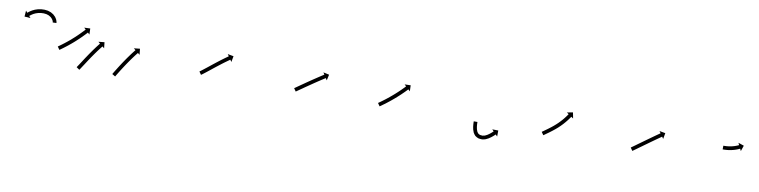

<svg xmlns="http://www.w3.org/2000/svg" viewBox="-17 -637 4066 1028"><g transform="rotate(10 2015.5 -123.0)"><path d="M223.4 -208.4C223.5 -207.8 223.5 -207.3 223.5 -206.7L243.5 -207.3C243.5 -208.1 243.4 -208.9 243.4 -209.7C243.4 -209.7 243.4 -209.8 243.4 -210C243.3 -210.1 243.3 -210.2 243.3 -210.2C243 -212.5 242.6 -214.8 242 -217.1C242 -217.1 241.9 -217.2 241.9 -217.4C241.9 -217.5 241.8 -217.7 241.8 -217.7C240.8 -220.9 239.5 -224 238 -227.1C238 -227.1 238 -227.2 237.9 -227.4C237.8 -227.5 237.7 -227.7 237.7 -227.7C235.6 -231.4 233.3 -235 230.7 -238.4C230.7 -238.4 230.6 -238.5 230.5 -238.6C230.4 -238.8 230.2 -238.9 230.2 -238.9C226.9 -242.7 223.3 -246.2 219.5 -249.4C219.5 -249.4 219.4 -249.5 219.2 -249.6C219.1 -249.7 218.9 -249.9 218.9 -249.9C214.4 -253.1 209.7 -255.9 204.7 -258.5C204.7 -258.5 204.6 -258.5 204.4 -258.6C204.2 -258.7 204 -258.8 204 -258.8C198.6 -261 193.1 -262.8 187.4 -264.3C187.4 -264.3 187.2 -264.3 187.1 -264.3C186.9 -264.4 186.7 -264.4 186.7 -264.4C180.9 -265.5 175 -266.1 169.1 -266.5C169.1 -266.5 168.9 -266.5 168.8 -266.5C168.7 -266.5 168.6 -266.5 168.6 -266.5C162.7 -266.5 156.9 -266.3 151.1 -265.8C151.1 -265.8 151 -265.8 150.9 -265.8C150.8 -265.8 150.7 -265.8 150.7 -265.8C145.1 -265.1 139.5 -264.1 133.9 -262.8C133.9 -262.8 133.8 -262.8 133.7 -262.8C133.6 -262.7 133.5 -262.7 133.5 -262.7C128.4 -261.3 123.3 -259.7 118.4 -257.8C118.4 -257.8 118.3 -257.8 118.2 -257.8C118.1 -257.7 118 -257.7 118 -257.7C113.6 -255.8 109.3 -253.8 105.1 -251.6C105.1 -251.6 105 -251.6 104.9 -251.5C104.8 -251.5 104.8 -251.5 104.8 -251.5C101.3 -249.5 97.9 -247.4 94.5 -245.2C94.5 -245.2 94.4 -245.2 94.4 -245.2C94.3 -245.1 94.3 -245.1 94.3 -245.1C91.8 -243.3 89.3 -241.5 86.8 -239.7C86.8 -239.7 86.8 -239.7 86.7 -239.6C86.7 -239.6 86.7 -239.6 86.7 -239.6C85.1 -238.3 83.6 -237.1 82.1 -235.8C82.1 -235.8 82.1 -235.8 82 -235.8C82 -235.8 82 -235.8 82 -235.8C81.5 -235.3 81 -234.9 80.4 -234.5L71.8 -244.4L69.4 -211.7L102.1 -209.3L93.5 -219.3C94 -219.7 94.5 -220.2 95 -220.6C95 -220.6 95 -220.6 94.9 -220.5C94.9 -220.5 94.9 -220.5 94.9 -220.5C96.3 -221.7 97.7 -222.8 99.1 -223.9C99.1 -223.9 99 -223.9 99 -223.8C99 -223.8 98.9 -223.8 98.9 -223.8C101.1 -225.5 103.4 -227.1 105.7 -228.6C105.7 -228.6 105.6 -228.6 105.6 -228.6C105.5 -228.5 105.4 -228.5 105.4 -228.5C108.4 -230.4 111.5 -232.3 114.6 -234.1C114.6 -234.1 114.5 -234 114.5 -234C114.4 -233.9 114.3 -233.9 114.3 -233.9C118 -235.8 121.9 -237.6 125.8 -239.3C125.8 -239.3 125.7 -239.2 125.6 -239.2C125.5 -239.1 125.4 -239.1 125.4 -239.1C129.8 -240.8 134.3 -242.2 138.8 -243.4C138.8 -243.4 138.7 -243.4 138.6 -243.4C138.5 -243.4 138.3 -243.3 138.3 -243.3C143.3 -244.4 148.2 -245.3 153.2 -245.9C153.2 -245.9 153.1 -245.9 153 -245.9C152.9 -245.9 152.8 -245.9 152.8 -245.9C158 -246.3 163.2 -246.5 168.4 -246.5C168.4 -246.5 168.3 -246.5 168.2 -246.5C168.1 -246.5 167.9 -246.5 167.9 -246.5C173 -246.2 178.1 -245.6 183.2 -244.7C183.2 -244.7 183 -244.8 182.8 -244.8C182.7 -244.8 182.5 -244.9 182.5 -244.9C187.2 -243.7 191.9 -242.2 196.4 -240.3C196.4 -240.3 196.2 -240.4 196 -240.5C195.9 -240.5 195.7 -240.6 195.7 -240.6C199.7 -238.6 203.6 -236.3 207.2 -233.6C207.2 -233.6 207.1 -233.7 206.9 -233.9C206.8 -234 206.6 -234.1 206.6 -234.1C209.7 -231.5 212.6 -228.7 215.2 -225.7C215.2 -225.7 215.1 -225.9 215 -226C214.9 -226.2 214.7 -226.3 214.7 -226.3C216.8 -223.6 218.6 -220.8 220.3 -217.9C220.3 -217.9 220.2 -218.1 220.1 -218.2C220 -218.4 220 -218.5 220 -218.5C221 -216.3 222 -213.9 222.8 -211.6C222.8 -211.6 222.7 -211.7 222.7 -211.9C222.6 -212 222.6 -212.2 222.6 -212.2C223 -210.8 223.3 -209.3 223.5 -207.8C223.5 -207.8 223.5 -208 223.4 -208.1C223.4 -208.2 223.4 -208.4 223.4 -208.4Z M274.2 -85.9C273.6 -85.5 273.1 -85.2 272.6 -84.8L284 -68.4C284.6 -68.8 285.1 -69.2 285.6 -69.5L285.7 -69.5L285.7 -69.5C287.2 -70.6 288.7 -71.7 290.3 -72.8L290.3 -72.8L290.3 -72.8C292.7 -74.5 295.1 -76.2 297.5 -78L297.5 -78L297.5 -78C300.6 -80.2 303.6 -82.5 306.7 -84.7C306.7 -84.7 306.7 -84.8 306.7 -84.8C306.7 -84.8 306.7 -84.8 306.7 -84.8C310.3 -87.5 313.9 -90.2 317.5 -93C317.5 -93 317.5 -93 317.5 -93C317.5 -93 317.5 -93 317.5 -93C321.5 -96.1 325.5 -99.2 329.4 -102.3C329.4 -102.3 329.4 -102.4 329.4 -102.4C329.4 -102.4 329.4 -102.4 329.4 -102.4C333.6 -105.8 337.8 -109.2 341.9 -112.6C341.9 -112.6 341.9 -112.6 341.9 -112.7C342 -112.7 342 -112.7 342 -112.7C346.2 -116.3 350.4 -119.9 354.6 -123.5C354.6 -123.5 354.6 -123.5 354.6 -123.6C354.7 -123.6 354.7 -123.6 354.7 -123.6C358.8 -127.3 363 -131 367.1 -134.7C367.1 -134.7 367.1 -134.7 367.1 -134.7C367.1 -134.7 367.1 -134.8 367.1 -134.8C371.1 -138.4 375 -142.1 378.9 -145.8C378.9 -145.8 378.9 -145.8 378.9 -145.8C378.9 -145.8 379 -145.8 379 -145.8C382.6 -149.3 386.2 -152.8 389.8 -156.4C389.8 -156.4 389.8 -156.4 389.8 -156.4C389.8 -156.4 389.8 -156.4 389.8 -156.4C393 -159.6 396.2 -162.8 399.3 -166L399.3 -166L399.3 -166C402 -168.7 404.6 -171.5 407.3 -174.2L407.3 -174.2L407.3 -174.2C409.3 -176.4 411.3 -178.5 413.3 -180.6L413.3 -180.6L413.3 -180.6C414.6 -182 415.9 -183.4 417.2 -184.8C417.7 -185.3 418.1 -185.7 418.6 -186.2L428.2 -177.2L427 -210L394.3 -208.8L403.9 -199.9C403.5 -199.4 403 -198.9 402.6 -198.4C401.3 -197 400 -195.7 398.8 -194.3L398.8 -194.3L398.8 -194.3C396.8 -192.2 394.8 -190.1 392.8 -188L392.8 -188L392.8 -188.1C390.2 -185.3 387.6 -182.7 385 -180L385 -180L385 -180C381.9 -176.8 378.8 -173.7 375.7 -170.6C375.7 -170.6 375.7 -170.6 375.7 -170.6C375.7 -170.6 375.7 -170.6 375.7 -170.6C372.2 -167.1 368.6 -163.7 365.1 -160.2C365.1 -160.2 365.1 -160.3 365.1 -160.3C365.1 -160.3 365.1 -160.3 365.1 -160.3C361.3 -156.6 357.4 -153 353.6 -149.4C353.6 -149.4 353.6 -149.5 353.6 -149.5C353.6 -149.5 353.6 -149.5 353.6 -149.5C349.6 -145.8 345.5 -142.2 341.4 -138.6C341.4 -138.6 341.4 -138.6 341.4 -138.6C341.5 -138.6 341.5 -138.6 341.5 -138.6C337.4 -135 333.2 -131.5 329.1 -127.9C329.1 -127.9 329.1 -128 329.1 -128C329.1 -128 329.1 -128 329.1 -128C325 -124.6 321 -121.3 316.9 -117.9C316.9 -117.9 316.9 -117.9 316.9 -117.9C316.9 -118 316.9 -118 316.9 -118C313 -114.9 309.2 -111.8 305.3 -108.8C305.3 -108.8 305.3 -108.8 305.3 -108.8C305.3 -108.8 305.3 -108.8 305.3 -108.8C301.8 -106.1 298.3 -103.4 294.7 -100.8C294.7 -100.8 294.7 -100.8 294.7 -100.8C294.8 -100.8 294.8 -100.8 294.8 -100.8C291.8 -98.6 288.7 -96.3 285.7 -94.1L285.7 -94.2L285.8 -94.2C283.4 -92.5 281.1 -90.8 278.7 -89.1L278.7 -89.1L278.7 -89.1C277.2 -88.1 275.7 -87 274.2 -85.9L274.2 -85.9ZM392.3 5C391.9 5.5 391.6 6 391.2 6.6L407.6 18C408 17.4 408.4 16.9 408.8 16.3L408.8 16.3L408.8 16.3C409.9 14.8 410.9 13.2 412 11.6L412 11.6L412 11.6C413.6 9.2 415.3 6.7 416.9 4.3L416.9 4.3L416.9 4.2C419 1.1 421.1 -2.1 423.1 -5.3L423.1 -5.3L423.1 -5.3C425.6 -9 428 -12.8 430.5 -16.5C433.2 -20.7 435.9 -24.9 438.6 -29L438.6 -29L438.6 -29C441.5 -33.5 444.4 -37.9 447.3 -42.4L447.3 -42.3L447.3 -42.3C450.4 -46.9 453.4 -51.5 456.5 -56L456.4 -56L456.4 -56C459.5 -60.5 462.6 -65 465.7 -69.5L465.7 -69.5L465.7 -69.5C468.7 -73.8 471.7 -78.2 474.8 -82.5L474.8 -82.5L474.8 -82.5C477.7 -86.5 480.6 -90.5 483.5 -94.5L483.5 -94.5L483.4 -94.5C486.1 -98 488.7 -101.6 491.4 -105.1L491.4 -105.1L491.4 -105.1C493.6 -108.1 495.9 -111 498.2 -114L498.2 -114L498.2 -114C499.9 -116.3 501.7 -118.5 503.5 -120.8L503.5 -120.8L503.5 -120.8C504.6 -122.2 505.8 -123.7 507 -125.1L507 -125.1L506.9 -125.1C507.4 -125.6 507.8 -126.1 508.2 -126.6L518.4 -118.3L515 -150.9L482.4 -147.5L492.6 -139.2C492.2 -138.7 491.8 -138.2 491.4 -137.7L491.4 -137.6L491.4 -137.6C490.2 -136.2 489 -134.7 487.8 -133.2L487.8 -133.2L487.8 -133.2C486 -130.9 484.2 -128.6 482.4 -126.3L482.4 -126.3L482.4 -126.2C480 -123.2 477.7 -120.2 475.4 -117.2L475.4 -117.2L475.4 -117.2C472.7 -113.6 470 -110 467.4 -106.3L467.3 -106.3L467.3 -106.3C464.4 -102.3 461.4 -98.2 458.5 -94.1L458.5 -94.1L458.5 -94.1C455.4 -89.7 452.3 -85.3 449.3 -80.9L449.2 -80.9L449.2 -80.9C446.1 -76.3 443 -71.8 439.9 -67.2L439.9 -67.2L439.9 -67.2C436.8 -62.6 433.7 -58 430.7 -53.4L430.7 -53.4L430.6 -53.4C427.7 -48.9 424.8 -44.4 421.8 -40L421.8 -40L421.8 -40C419.1 -35.8 416.4 -31.6 413.7 -27.4C411.2 -23.7 408.8 -19.9 406.4 -16.2L406.4 -16.2L406.4 -16.2C404.3 -13 402.3 -9.9 400.2 -6.8L400.2 -6.8L400.2 -6.8C398.6 -4.4 397 -2 395.4 0.4L395.4 0.4L395.4 0.4C394.4 1.9 393.4 3.5 392.3 5L392.3 5ZM586.5 8C586.2 8.5 585.8 9.1 585.5 9.7L602.7 19.9C603 19.4 603.3 18.8 603.7 18.2C604.6 16.6 605.6 15 606.5 13.4L606.5 13.4L606.5 13.4C608 10.9 609.5 8.5 611 6L611 6L611 6C613 2.8 614.9 -0.4 616.9 -3.6L616.9 -3.6L616.9 -3.6C619.2 -7.4 621.6 -11.2 623.9 -14.9L623.9 -14.9L623.9 -14.9C626.6 -19.1 629.2 -23.3 631.9 -27.5L631.9 -27.5L631.9 -27.5C634.7 -31.9 637.6 -36.4 640.5 -40.8L640.5 -40.8L640.5 -40.8C643.5 -45.4 646.5 -49.9 649.6 -54.5L649.6 -54.5L649.5 -54.4C652.6 -59 655.7 -63.5 658.8 -68L658.8 -68L658.8 -68C661.8 -72.3 664.8 -76.7 667.9 -81L667.9 -81L667.8 -80.9C670.7 -85 673.6 -89 676.5 -93L676.5 -93L676.5 -92.9C679.1 -96.5 681.8 -100.1 684.4 -103.6L684.4 -103.6L684.4 -103.6C686.7 -106.6 688.9 -109.5 691.2 -112.5L691.2 -112.5L691.2 -112.5C693 -114.8 694.8 -117 696.5 -119.3L696.5 -119.3L696.5 -119.3C697.7 -120.7 698.8 -122.2 700 -123.6L700 -123.6L700 -123.6C700.4 -124.1 700.8 -124.6 701.2 -125.2L711.5 -116.9L708 -149.5L675.4 -146L685.6 -137.7C685.2 -137.2 684.8 -136.7 684.4 -136.1L684.4 -136.1L684.4 -136.1C683.2 -134.7 682 -133.2 680.9 -131.7L680.8 -131.7L680.8 -131.7C679 -129.4 677.2 -127.1 675.4 -124.7L675.4 -124.7L675.4 -124.7C673.1 -121.7 670.8 -118.7 668.5 -115.7L668.5 -115.6L668.4 -115.6C665.8 -112 663.1 -108.4 660.4 -104.8L660.4 -104.8L660.4 -104.8C657.4 -100.7 654.5 -96.7 651.6 -92.6L651.6 -92.6L651.5 -92.5C648.5 -88.2 645.4 -83.8 642.3 -79.4L642.3 -79.4L642.3 -79.3C639.2 -74.8 636.1 -70.2 633 -65.6L633 -65.6L632.9 -65.6C629.9 -61 626.8 -56.4 623.8 -51.8L623.8 -51.8L623.8 -51.7C620.8 -47.3 617.9 -42.8 615 -38.3L615 -38.2L615 -38.2C612.3 -34 609.7 -29.8 607 -25.6L607 -25.5L607 -25.5C604.6 -21.7 602.2 -17.9 599.9 -14.1L599.9 -14.1L599.9 -14.1C597.9 -10.9 595.9 -7.6 593.9 -4.4L593.9 -4.4L593.9 -4.4C592.4 -1.9 590.9 0.6 589.4 3.1L589.4 3.1L589.4 3.1C588.4 4.7 587.5 6.3 586.5 8Z M1044.2 -85.9C1043.6 -85.5 1043.1 -85.2 1042.6 -84.8L1054 -68.4C1054.6 -68.8 1055.1 -69.2 1055.7 -69.5L1055.7 -69.6L1055.7 -69.6C1057.3 -70.7 1058.8 -71.8 1060.4 -72.9C1060.4 -72.9 1060.4 -72.9 1060.4 -72.9C1060.4 -72.9 1060.4 -72.9 1060.4 -72.9C1062.8 -74.7 1065.1 -76.5 1067.5 -78.2C1067.5 -78.2 1067.5 -78.2 1067.5 -78.2C1067.5 -78.3 1067.5 -78.3 1067.5 -78.3C1070.6 -80.6 1073.6 -82.9 1076.6 -85.2L1076.6 -85.2L1076.6 -85.2C1080.2 -88 1083.7 -90.8 1087.2 -93.6L1087.2 -93.6L1087.2 -93.6C1091.1 -96.7 1095 -99.8 1099 -102.9C1103.1 -106.2 1107.3 -109.6 1111.4 -112.9C1115.7 -116.3 1120 -119.7 1124.3 -123.1L1124.3 -123.1L1124.3 -123.1C1128.6 -126.5 1133 -129.9 1137.3 -133.2L1137.3 -133.2L1137.3 -133.2C1141.5 -136.5 1145.7 -139.7 1149.9 -142.9L1149.9 -142.9L1149.8 -142.9C1153.8 -145.9 1157.8 -148.9 1161.7 -151.9L1161.7 -151.9L1161.7 -151.9C1165.3 -154.5 1168.8 -157.1 1172.4 -159.8L1172.4 -159.8L1172.4 -159.7C1175.4 -161.9 1178.5 -164.1 1181.5 -166.3L1181.5 -166.3L1181.5 -166.3C1183.8 -168 1186.2 -169.6 1188.6 -171.3L1188.5 -171.3L1188.5 -171.3C1190.1 -172.3 1191.6 -173.4 1193.1 -174.5L1193.1 -174.4L1193.1 -174.4C1193.6 -174.8 1194.2 -175.2 1194.7 -175.6L1202.2 -164.7L1208.2 -196.9L1175.9 -202.9L1183.4 -192C1182.9 -191.7 1182.3 -191.3 1181.8 -190.9L1181.8 -190.9L1181.7 -190.9C1180.2 -189.8 1178.6 -188.8 1177.1 -187.7L1177.1 -187.7L1177.1 -187.7C1174.7 -186 1172.3 -184.3 1169.9 -182.6L1169.9 -182.6L1169.9 -182.6C1166.8 -180.4 1163.7 -178.2 1160.6 -175.9L1160.6 -175.9L1160.6 -175.9C1157 -173.3 1153.4 -170.6 1149.8 -167.9L1149.7 -167.9L1149.7 -167.9C1145.7 -164.9 1141.7 -161.9 1137.7 -158.8L1137.7 -158.8L1137.7 -158.8C1133.5 -155.6 1129.2 -152.3 1125 -149L1125 -149L1125 -149C1120.6 -145.6 1116.3 -142.2 1112 -138.8L1111.9 -138.8L1111.9 -138.8C1107.6 -135.4 1103.3 -131.9 1099 -128.5C1094.8 -125.2 1090.6 -121.9 1086.5 -118.5C1082.6 -115.4 1078.7 -112.3 1074.8 -109.2L1074.8 -109.2L1074.8 -109.3C1071.3 -106.5 1067.8 -103.7 1064.3 -101L1064.3 -101L1064.3 -101C1061.4 -98.7 1058.4 -96.5 1055.4 -94.2C1055.4 -94.2 1055.4 -94.2 1055.5 -94.2C1055.5 -94.2 1055.5 -94.2 1055.5 -94.2C1053.2 -92.5 1050.9 -90.8 1048.6 -89.1C1048.6 -89.1 1048.6 -89.1 1048.6 -89.1C1048.6 -89.1 1048.6 -89.1 1048.6 -89.1C1047.1 -88 1045.6 -87 1044.1 -85.9L1044.2 -85.9Z M1559.2 -85.9C1558.7 -85.6 1558.1 -85.2 1557.6 -84.8L1569 -68.4C1569.5 -68.8 1570.1 -69.1 1570.6 -69.5C1572.2 -70.6 1573.7 -71.7 1575.2 -72.7C1577.6 -74.4 1580 -76.1 1582.4 -77.7C1585.5 -79.9 1588.6 -82 1591.7 -84.2C1595.3 -86.8 1599 -89.3 1602.7 -91.8C1606.8 -94.7 1610.9 -97.5 1614.9 -100.4C1619.3 -103.4 1623.7 -106.4 1628.1 -109.4L1628.1 -109.4L1628.1 -109.4C1632.6 -112.5 1637.1 -115.6 1641.7 -118.7L1641.7 -118.7L1641.7 -118.7C1646.2 -121.8 1650.7 -124.9 1655.3 -128L1655.3 -128L1655.3 -128C1659.7 -131 1664.1 -133.9 1668.5 -136.9L1668.5 -136.9L1668.5 -136.9C1672.6 -139.6 1676.8 -142.4 1680.9 -145.2L1680.9 -145.1L1680.9 -145.1C1684.6 -147.6 1688.3 -150 1692 -152.5L1692 -152.5L1692 -152.5C1695.2 -154.5 1698.3 -156.6 1701.5 -158.6L1701.5 -158.6L1701.5 -158.6C1703.9 -160.2 1706.4 -161.8 1708.8 -163.3L1708.8 -163.3L1708.8 -163.3C1710.4 -164.3 1711.9 -165.3 1713.5 -166.3C1714 -166.7 1714.6 -167.1 1715.2 -167.4L1722.2 -156.3L1729.3 -188.3L1697.3 -195.4L1704.4 -184.3C1703.9 -183.9 1703.3 -183.6 1702.7 -183.2C1701.2 -182.2 1699.6 -181.2 1698 -180.2L1698 -180.2L1698 -180.2C1695.5 -178.6 1693.1 -177 1690.6 -175.4L1690.6 -175.4L1690.6 -175.4C1687.4 -173.4 1684.3 -171.3 1681.1 -169.2L1681.1 -169.2L1681.1 -169.2C1677.3 -166.8 1673.6 -164.3 1669.9 -161.8L1669.9 -161.8L1669.9 -161.8C1665.7 -159.1 1661.5 -156.3 1657.4 -153.5L1657.4 -153.5L1657.4 -153.5C1652.9 -150.5 1648.5 -147.6 1644.1 -144.6L1644.1 -144.6L1644.1 -144.6C1639.5 -141.5 1634.9 -138.4 1630.4 -135.3L1630.4 -135.3L1630.4 -135.3C1625.8 -132.1 1621.3 -129 1616.7 -125.9L1616.7 -125.9L1616.7 -125.9C1612.3 -122.9 1607.9 -119.8 1603.6 -116.8C1599.5 -114 1595.4 -111.1 1591.3 -108.3C1587.6 -105.7 1583.9 -103.2 1580.3 -100.6C1577.2 -98.5 1574.1 -96.3 1571 -94.1C1568.6 -92.5 1566.2 -90.8 1563.8 -89.1C1562.3 -88.1 1560.7 -87 1559.2 -85.9Z M2015.2 -85.9C2014.7 -85.6 2014.2 -85.2 2013.6 -84.8L2025 -68.4C2025.5 -68.7 2026.1 -69.1 2026.6 -69.5L2026.6 -69.5L2026.6 -69.5C2028.2 -70.6 2029.7 -71.7 2031.3 -72.7L2031.3 -72.7L2031.3 -72.7C2033.7 -74.4 2036.1 -76.1 2038.5 -77.8L2038.5 -77.9L2038.5 -77.9C2041.6 -80.1 2044.7 -82.3 2047.7 -84.6L2047.8 -84.6L2047.8 -84.6C2051.4 -87.3 2055 -90 2058.6 -92.7C2058.6 -92.7 2058.6 -92.7 2058.6 -92.7C2058.6 -92.7 2058.6 -92.7 2058.6 -92.7C2062.6 -95.8 2066.6 -98.9 2070.5 -102C2070.5 -102 2070.6 -102 2070.6 -102C2070.6 -102 2070.6 -102 2070.6 -102C2074.8 -105.4 2079 -108.8 2083.1 -112.1C2083.1 -112.1 2083.2 -112.2 2083.2 -112.2C2083.2 -112.2 2083.2 -112.2 2083.2 -112.2C2087.5 -115.7 2091.7 -119.3 2096 -122.9C2096 -122.9 2096 -122.9 2096 -122.9C2096 -122.9 2096 -122.9 2096 -122.9C2100.2 -126.5 2104.4 -130.2 2108.6 -133.9C2108.6 -133.9 2108.6 -133.9 2108.6 -133.9C2108.6 -133.9 2108.6 -133.9 2108.6 -133.9C2112.6 -137.5 2116.6 -141.1 2120.5 -144.7C2120.5 -144.7 2120.6 -144.7 2120.6 -144.8C2120.6 -144.8 2120.6 -144.8 2120.6 -144.8C2124.3 -148.2 2127.9 -151.6 2131.6 -155.1C2131.6 -155.1 2131.6 -155.1 2131.6 -155.1C2131.6 -155.1 2131.6 -155.2 2131.6 -155.2C2134.9 -158.3 2138.1 -161.4 2141.3 -164.6L2141.3 -164.6L2141.3 -164.6C2144 -167.3 2146.7 -170 2149.4 -172.7L2149.4 -172.7L2149.4 -172.8C2151.5 -174.9 2153.5 -177 2155.6 -179.1L2155.6 -179.1L2155.6 -179.1C2156.9 -180.5 2158.2 -181.9 2159.5 -183.2L2159.5 -183.2L2159.5 -183.2C2159.9 -183.7 2160.4 -184.2 2160.9 -184.7L2170.5 -175.7L2169.4 -208.4L2136.7 -207.4L2146.3 -198.4C2145.8 -197.9 2145.4 -197.4 2144.9 -197L2144.9 -197L2144.9 -197C2143.7 -195.6 2142.4 -194.3 2141.1 -192.9L2141.1 -192.9L2141.1 -192.9C2139.1 -190.9 2137.1 -188.8 2135.1 -186.7L2135.1 -186.7L2135.1 -186.8C2132.5 -184.1 2129.9 -181.4 2127.2 -178.8L2127.2 -178.8L2127.3 -178.8C2124.1 -175.7 2120.9 -172.6 2117.7 -169.6C2117.7 -169.6 2117.7 -169.6 2117.8 -169.6C2117.8 -169.6 2117.8 -169.6 2117.8 -169.6C2114.2 -166.2 2110.6 -162.8 2107 -159.4C2107 -159.4 2107 -159.4 2107 -159.4C2107 -159.5 2107 -159.5 2107 -159.5C2103.1 -155.9 2099.2 -152.3 2095.3 -148.8C2095.3 -148.8 2095.3 -148.8 2095.3 -148.8C2095.3 -148.8 2095.3 -148.9 2095.3 -148.9C2091.2 -145.2 2087.1 -141.6 2083 -138.1C2083 -138.1 2083 -138.1 2083 -138.1C2083 -138.1 2083 -138.1 2083 -138.1C2078.8 -134.6 2074.7 -131.1 2070.4 -127.6C2070.4 -127.6 2070.5 -127.6 2070.5 -127.6C2070.5 -127.6 2070.5 -127.6 2070.5 -127.6C2066.4 -124.3 2062.3 -121 2058.1 -117.7C2058.1 -117.7 2058.1 -117.7 2058.2 -117.7C2058.2 -117.7 2058.2 -117.7 2058.2 -117.7C2054.3 -114.7 2050.4 -111.6 2046.5 -108.6C2046.5 -108.6 2046.5 -108.6 2046.5 -108.6C2046.5 -108.6 2046.5 -108.7 2046.5 -108.7C2043 -106 2039.4 -103.3 2035.9 -100.7L2035.9 -100.7L2035.9 -100.7C2032.9 -98.5 2029.9 -96.3 2026.8 -94.1L2026.8 -94.1L2026.8 -94.1C2024.5 -92.4 2022.1 -90.8 2019.8 -89.1L2019.8 -89.1L2019.8 -89.1C2018.3 -88.1 2016.8 -87 2015.2 -85.9L2015.2 -85.9Z M2555.5 -75.1C2555.5 -75.7 2555.5 -76.4 2555.5 -77L2535.5 -77C2535.5 -76.3 2535.5 -75.6 2535.5 -75C2535.5 -75 2535.5 -74.9 2535.5 -74.9C2535.5 -74.9 2535.5 -74.9 2535.5 -74.9C2535.5 -73 2535.6 -71.1 2535.6 -69.1C2535.6 -69.1 2535.6 -69.1 2535.6 -69.1C2535.6 -69.1 2535.6 -69 2535.6 -69C2535.7 -66 2535.9 -63 2536.1 -60C2536.1 -60 2536.1 -60 2536.1 -59.9C2536.1 -59.9 2536.1 -59.9 2536.1 -59.9C2536.4 -55.9 2536.8 -52 2537.3 -48.1C2537.3 -48.1 2537.3 -48.1 2537.3 -48C2537.3 -47.9 2537.3 -47.8 2537.3 -47.8C2538 -43.2 2538.9 -38.5 2540 -33.9C2540 -33.9 2540 -33.8 2540 -33.7C2540.1 -33.5 2540.1 -33.4 2540.1 -33.4C2541.6 -28.2 2543.4 -23 2545.6 -18C2545.6 -18 2545.7 -17.8 2545.8 -17.6C2545.9 -17.4 2546 -17.1 2546 -17.1C2549 -11.7 2552.7 -6.6 2557 -2.1C2557 -2.1 2557.3 -1.8 2557.6 -1.6C2557.9 -1.3 2558.1 -1.1 2558.2 -1.1C2563.4 3 2569.4 6.1 2575.6 8.3C2575.6 8.3 2576 8.4 2576.3 8.4C2576.6 8.5 2576.9 8.6 2576.9 8.6C2583 9.8 2589.1 10.4 2595.3 10.5C2595.3 10.5 2595.6 10.5 2595.9 10.4C2596.1 10.4 2596.4 10.4 2596.4 10.4C2602.5 9.8 2608.5 8.5 2614.3 6.5C2614.3 6.5 2614.4 6.5 2614.6 6.4C2614.8 6.3 2615 6.3 2615 6.3C2620 4.2 2624.8 1.8 2629.5 -0.9C2629.5 -0.9 2629.6 -1 2629.7 -1C2629.8 -1.1 2629.9 -1.1 2629.9 -1.1C2633.9 -3.6 2637.8 -6.3 2641.6 -9.1C2641.6 -9.1 2641.6 -9.1 2641.7 -9.1C2641.7 -9.2 2641.8 -9.2 2641.8 -9.2C2644.9 -11.6 2648 -14.1 2651 -16.6C2651 -16.6 2651 -16.6 2651 -16.6C2651.1 -16.6 2651.1 -16.7 2651.1 -16.7C2653.4 -18.6 2655.6 -20.6 2657.8 -22.6C2657.8 -22.6 2657.9 -22.7 2657.9 -22.7C2657.9 -22.7 2657.9 -22.7 2657.9 -22.7C2659.3 -24 2660.7 -25.3 2662.1 -26.7L2662.1 -26.7L2662.1 -26.7C2662.6 -27.2 2663.1 -27.6 2663.6 -28.1L2672.8 -18.6L2673.3 -51.4L2640.5 -51.9L2649.7 -42.5C2649.2 -42 2648.7 -41.5 2648.3 -41.1L2648.3 -41.1L2648.3 -41.1C2647 -39.9 2645.6 -38.6 2644.3 -37.4C2644.3 -37.4 2644.3 -37.4 2644.3 -37.4C2644.4 -37.4 2644.4 -37.4 2644.4 -37.4C2642.3 -35.5 2640.2 -33.7 2638 -31.8C2638 -31.8 2638 -31.8 2638.1 -31.9C2638.1 -31.9 2638.1 -31.9 2638.1 -31.9C2635.3 -29.6 2632.5 -27.3 2629.6 -25.1C2629.6 -25.1 2629.7 -25.1 2629.7 -25.1C2629.8 -25.2 2629.8 -25.2 2629.8 -25.2C2626.4 -22.7 2622.8 -20.3 2619.2 -18.1C2619.2 -18.1 2619.3 -18.1 2619.4 -18.2C2619.5 -18.2 2619.6 -18.3 2619.6 -18.3C2615.6 -16 2611.5 -14 2607.2 -12.2C2607.2 -12.2 2607.4 -12.2 2607.6 -12.3C2607.8 -12.4 2608 -12.4 2608 -12.4C2603.5 -11 2599 -10 2594.4 -9.5C2594.3 -9.5 2594.6 -9.5 2594.9 -9.5C2595.2 -9.5 2595.5 -9.5 2595.5 -9.5C2590.6 -9.6 2585.7 -10 2580.8 -11C2580.8 -11 2581.1 -10.9 2581.5 -10.8C2581.8 -10.7 2582.1 -10.6 2582.1 -10.6C2577.9 -12.1 2573.9 -14.2 2570.3 -16.9C2570.3 -16.9 2570.6 -16.7 2570.9 -16.4C2571.2 -16.1 2571.5 -15.9 2571.5 -15.9C2568.4 -19.2 2565.7 -22.9 2563.5 -26.8C2563.5 -26.8 2563.6 -26.6 2563.7 -26.4C2563.8 -26.2 2563.9 -26 2563.9 -26C2562.1 -30.2 2560.6 -34.5 2559.3 -38.9C2559.3 -38.9 2559.4 -38.7 2559.4 -38.6C2559.4 -38.5 2559.5 -38.4 2559.5 -38.4C2558.5 -42.5 2557.7 -46.7 2557.1 -50.9C2557.1 -50.9 2557.1 -50.8 2557.1 -50.7C2557.1 -50.6 2557.1 -50.6 2557.1 -50.6C2556.7 -54.2 2556.3 -57.8 2556 -61.4C2556 -61.4 2556 -61.4 2556 -61.3C2556 -61.3 2556 -61.3 2556 -61.3C2555.8 -64.1 2555.7 -66.9 2555.6 -69.7C2555.6 -69.7 2555.6 -69.7 2555.6 -69.7C2555.6 -69.6 2555.6 -69.6 2555.6 -69.6C2555.6 -71.4 2555.5 -73.3 2555.5 -75.1C2555.5 -75.1 2555.5 -75.1 2555.5 -75.1C2555.5 -75.1 2555.5 -75.1 2555.5 -75.1Z M2905.2 -85.9C2904.7 -85.6 2904.1 -85.2 2903.6 -84.8L2915 -68.4C2915.5 -68.8 2916.1 -69.1 2916.6 -69.5C2918.2 -70.6 2919.7 -71.7 2921.3 -72.7L2921.3 -72.7L2921.3 -72.7C2923.7 -74.4 2926 -76.1 2928.4 -77.8L2928.4 -77.8L2928.4 -77.8C2931.5 -80 2934.6 -82.2 2937.7 -84.4L2937.7 -84.4L2937.8 -84.4C2941.4 -87.1 2945 -89.7 2948.7 -92.4C2948.7 -92.4 2948.7 -92.4 2948.7 -92.4C2948.7 -92.4 2948.7 -92.4 2948.7 -92.4C2952.7 -95.4 2956.8 -98.5 2960.8 -101.6C2960.8 -101.6 2960.8 -101.6 2960.8 -101.6C2960.8 -101.6 2960.8 -101.6 2960.8 -101.6C2965.1 -105 2969.3 -108.3 2973.5 -111.8C2973.5 -111.8 2973.5 -111.8 2973.5 -111.8C2973.5 -111.8 2973.6 -111.8 2973.6 -111.8C2977.8 -115.5 2982.1 -119.1 2986.3 -122.8C2986.3 -122.8 2986.3 -122.9 2986.3 -122.9C2986.3 -122.9 2986.4 -122.9 2986.4 -122.9C2990.5 -126.7 2994.6 -130.6 2998.6 -134.5C2998.6 -134.5 2998.6 -134.5 2998.7 -134.5C2998.7 -134.6 2998.7 -134.6 2998.7 -134.6C3002.6 -138.5 3006.3 -142.4 3010.1 -146.4C3010.1 -146.4 3010.1 -146.4 3010.1 -146.4C3010.1 -146.4 3010.2 -146.5 3010.2 -146.5C3013.6 -150.2 3016.9 -154 3020.2 -157.9C3020.2 -157.9 3020.3 -157.9 3020.3 -158C3020.3 -158 3020.3 -158 3020.3 -158C3023.2 -161.5 3026.1 -165 3028.9 -168.6C3028.9 -168.6 3029 -168.6 3029 -168.7C3029 -168.7 3029 -168.7 3029 -168.7C3031.4 -171.7 3033.7 -174.8 3036 -177.9C3036 -177.9 3036 -177.9 3036 -177.9C3036 -177.9 3036 -178 3036 -178C3037.8 -180.4 3039.5 -182.8 3041.2 -185.2C3041.2 -185.2 3041.2 -185.2 3041.2 -185.2C3041.2 -185.2 3041.3 -185.2 3041.3 -185.2C3042.3 -186.8 3043.4 -188.3 3044.5 -189.9L3044.5 -189.9L3044.5 -189.9C3044.9 -190.5 3045.3 -191 3045.7 -191.6L3056.6 -184.2L3050.4 -216.4L3018.2 -210.3L3029.1 -202.8C3028.8 -202.3 3028.4 -201.8 3028 -201.2L3028 -201.2L3028 -201.2C3027 -199.7 3025.9 -198.2 3024.9 -196.7C3024.9 -196.7 3024.9 -196.7 3024.9 -196.7C3024.9 -196.7 3024.9 -196.7 3024.9 -196.7C3023.2 -194.4 3021.6 -192.1 3019.9 -189.8C3019.9 -189.8 3019.9 -189.8 3019.9 -189.8C3019.9 -189.8 3019.9 -189.8 3019.9 -189.8C3017.7 -186.8 3015.5 -183.9 3013.2 -180.9C3013.2 -180.9 3013.2 -181 3013.2 -181C3013.2 -181 3013.3 -181 3013.3 -181C3010.5 -177.6 3007.8 -174.2 3005 -170.8C3005 -170.8 3005 -170.8 3005 -170.9C3005 -170.9 3005.1 -170.9 3005.1 -170.9C3001.9 -167.2 2998.6 -163.5 2995.3 -159.9C2995.3 -159.9 2995.4 -159.9 2995.4 -160C2995.4 -160 2995.4 -160 2995.4 -160C2991.9 -156.2 2988.2 -152.4 2984.5 -148.7C2984.5 -148.7 2984.6 -148.7 2984.6 -148.8C2984.6 -148.8 2984.7 -148.8 2984.7 -148.8C2980.8 -145 2976.9 -141.3 2972.9 -137.7C2972.9 -137.7 2972.9 -137.7 2972.9 -137.7C2972.9 -137.8 2973 -137.8 2973 -137.8C2968.9 -134.2 2964.8 -130.6 2960.7 -127.1C2960.7 -127.1 2960.7 -127.2 2960.7 -127.2C2960.8 -127.2 2960.8 -127.2 2960.8 -127.2C2956.7 -123.9 2952.6 -120.6 2948.5 -117.3C2948.5 -117.3 2948.5 -117.3 2948.5 -117.4C2948.5 -117.4 2948.5 -117.4 2948.5 -117.4C2944.6 -114.4 2940.7 -111.4 2936.7 -108.4C2936.7 -108.4 2936.8 -108.4 2936.8 -108.5C2936.8 -108.5 2936.8 -108.5 2936.8 -108.5C2933.2 -105.8 2929.6 -103.2 2926 -100.6L2926.1 -100.6L2926.1 -100.7C2923 -98.5 2920 -96.3 2916.9 -94.1L2916.9 -94.1L2916.9 -94.1C2914.5 -92.5 2912.2 -90.8 2909.8 -89.1L2909.8 -89.1L2909.8 -89.1C2908.3 -88.1 2906.7 -87 2905.2 -85.9Z M3389.2 -85.9C3388.7 -85.6 3388.1 -85.2 3387.6 -84.8L3399 -68.4C3399.5 -68.8 3400.1 -69.1 3400.6 -69.5L3400.6 -69.5L3400.6 -69.5C3402.2 -70.6 3403.7 -71.7 3405.3 -72.8L3405.3 -72.8L3405.3 -72.8C3407.7 -74.5 3410.1 -76.2 3412.4 -77.9L3412.4 -77.9L3412.5 -77.9C3415.5 -80.1 3418.6 -82.3 3421.7 -84.5C3425.3 -87.1 3428.9 -89.7 3432.5 -92.4C3436.6 -95.3 3440.6 -98.2 3444.7 -101.1C3449 -104.3 3453.3 -107.4 3457.6 -110.5C3462.1 -113.7 3466.5 -116.9 3471 -120.1C3475.4 -123.4 3479.9 -126.6 3484.4 -129.8C3488.7 -132.9 3493 -136 3497.4 -139.1C3501.4 -141.9 3505.5 -144.8 3509.5 -147.7C3513.1 -150.3 3516.8 -152.9 3520.4 -155.4C3523.5 -157.6 3526.6 -159.8 3529.7 -161.9C3532 -163.6 3534.4 -165.2 3536.8 -166.9C3538.3 -168 3539.9 -169 3541.4 -170.1C3541.9 -170.5 3542.5 -170.9 3543 -171.2L3550.5 -160.4L3556.4 -192.7L3524.1 -198.5L3531.6 -187.7C3531.1 -187.3 3530.5 -186.9 3530 -186.5C3528.4 -185.5 3526.9 -184.4 3525.4 -183.3C3523 -181.6 3520.6 -180 3518.2 -178.3C3515.1 -176.1 3512 -174 3508.9 -171.8C3505.2 -169.2 3501.6 -166.6 3497.9 -164C3493.9 -161.1 3489.8 -158.2 3485.7 -155.3C3481.4 -152.2 3477.1 -149.1 3472.7 -146C3468.2 -142.8 3463.8 -139.6 3459.3 -136.4C3454.8 -133.2 3450.4 -129.9 3445.9 -126.7C3441.6 -123.6 3437.3 -120.5 3432.9 -117.3C3428.9 -114.4 3424.9 -111.5 3420.8 -108.6C3417.2 -106 3413.6 -103.3 3410 -100.7C3406.9 -98.5 3403.9 -96.3 3400.8 -94.1L3400.8 -94.2L3400.8 -94.2C3398.5 -92.5 3396.1 -90.8 3393.7 -89.1L3393.7 -89.1L3393.7 -89.1C3392.2 -88.1 3390.7 -87 3389.2 -85.9L3389.2 -85.9Z M3875.1 -180.5C3874.8 -180.5 3874.4 -180.5 3874.1 -180.5L3873.9 -160.5C3874.2 -160.5 3874.6 -160.5 3874.9 -160.5L3874.9 -160.5L3874.9 -160.5C3875.9 -160.5 3876.9 -160.5 3877.9 -160.5C3877.9 -160.5 3877.9 -160.5 3877.9 -160.5C3877.9 -160.5 3877.9 -160.5 3877.9 -160.5C3879.5 -160.5 3881 -160.5 3882.5 -160.6C3882.5 -160.6 3882.5 -160.6 3882.6 -160.6C3882.6 -160.6 3882.6 -160.6 3882.6 -160.6C3884.6 -160.6 3886.6 -160.7 3888.5 -160.8C3888.5 -160.8 3888.6 -160.8 3888.6 -160.8C3888.6 -160.8 3888.6 -160.8 3888.6 -160.8C3891 -160.9 3893.3 -161.1 3895.6 -161.3C3895.6 -161.3 3895.7 -161.3 3895.7 -161.3C3895.7 -161.3 3895.8 -161.3 3895.8 -161.3C3898.4 -161.5 3901 -161.8 3903.6 -162.1C3903.6 -162.1 3903.6 -162.1 3903.6 -162.1C3903.7 -162.1 3903.7 -162.1 3903.7 -162.1C3906.5 -162.5 3909.2 -162.9 3912 -163.3C3912 -163.3 3912 -163.3 3912.1 -163.3C3912.1 -163.4 3912.2 -163.4 3912.2 -163.4C3915 -163.8 3917.8 -164.4 3920.7 -165C3920.7 -165 3920.7 -165 3920.8 -165C3920.8 -165 3920.8 -165 3920.8 -165C3923.7 -165.6 3926.5 -166.3 3929.3 -167C3929.3 -167 3929.3 -167 3929.4 -167C3929.4 -167 3929.4 -167 3929.4 -167C3932.1 -167.7 3934.9 -168.5 3937.5 -169.3C3937.5 -169.3 3937.6 -169.3 3937.6 -169.3C3937.6 -169.3 3937.7 -169.3 3937.7 -169.3C3940.2 -170.1 3942.7 -170.9 3945.2 -171.8C3945.2 -171.8 3945.2 -171.8 3945.2 -171.8C3945.3 -171.8 3945.3 -171.8 3945.3 -171.8C3947.5 -172.6 3949.7 -173.5 3951.9 -174.3C3951.9 -174.3 3952 -174.3 3952 -174.3C3952 -174.3 3952 -174.3 3952 -174.3C3953.9 -175.1 3955.7 -175.9 3957.6 -176.6C3957.6 -176.6 3957.6 -176.6 3957.6 -176.7C3957.6 -176.7 3957.6 -176.7 3957.6 -176.7C3959.1 -177.3 3960.5 -177.9 3961.9 -178.6C3961.9 -178.6 3961.9 -178.6 3961.9 -178.6C3961.9 -178.6 3961.9 -178.6 3961.9 -178.6C3962.8 -179 3963.7 -179.4 3964.6 -179.9L3964.6 -179.9L3964.6 -179.9C3964.9 -180 3965.3 -180.2 3965.6 -180.3L3971.4 -168.5L3982 -199.5L3951 -210.1L3956.8 -198.3C3956.5 -198.2 3956.2 -198 3955.9 -197.9L3955.9 -197.9L3955.9 -197.9C3955.1 -197.5 3954.3 -197.1 3953.4 -196.7C3953.4 -196.7 3953.4 -196.7 3953.5 -196.7C3953.5 -196.7 3953.5 -196.7 3953.5 -196.7C3952.2 -196.1 3950.9 -195.6 3949.6 -195C3949.6 -195 3949.6 -195 3949.6 -195C3949.7 -195 3949.7 -195 3949.7 -195C3948 -194.3 3946.3 -193.6 3944.6 -192.9C3944.6 -192.9 3944.6 -192.9 3944.6 -192.9C3944.7 -192.9 3944.7 -192.9 3944.7 -192.9C3942.6 -192.2 3940.6 -191.4 3938.5 -190.7C3938.5 -190.7 3938.6 -190.7 3938.6 -190.7C3938.6 -190.7 3938.7 -190.7 3938.7 -190.7C3936.4 -189.9 3934 -189.1 3931.7 -188.4C3931.7 -188.4 3931.7 -188.4 3931.8 -188.4C3931.8 -188.4 3931.8 -188.5 3931.8 -188.5C3929.3 -187.7 3926.8 -187 3924.3 -186.3C3924.3 -186.3 3924.3 -186.3 3924.4 -186.4C3924.4 -186.4 3924.4 -186.4 3924.4 -186.4C3921.8 -185.7 3919.2 -185.1 3916.6 -184.5C3916.6 -184.5 3916.6 -184.5 3916.6 -184.5C3916.7 -184.6 3916.7 -184.6 3916.7 -184.6C3914.1 -184 3911.4 -183.5 3908.7 -183.1C3908.7 -183.1 3908.8 -183.1 3908.8 -183.1C3908.8 -183.1 3908.9 -183.1 3908.9 -183.1C3906.3 -182.7 3903.7 -182.3 3901.1 -182C3901.1 -182 3901.1 -182 3901.2 -182C3901.2 -182 3901.2 -182 3901.2 -182C3898.8 -181.7 3896.4 -181.4 3893.9 -181.2C3893.9 -181.2 3894 -181.2 3894 -181.2C3894 -181.2 3894 -181.2 3894 -181.2C3891.9 -181 3889.7 -180.9 3887.5 -180.8C3887.5 -180.8 3887.5 -180.8 3887.5 -180.8C3887.5 -180.8 3887.6 -180.8 3887.6 -180.8C3885.7 -180.7 3883.9 -180.6 3882 -180.6C3882 -180.6 3882 -180.6 3882 -180.6C3882.1 -180.6 3882.1 -180.6 3882.1 -180.6C3880.6 -180.5 3879.2 -180.5 3877.8 -180.5C3877.8 -180.5 3877.8 -180.5 3877.8 -180.5C3877.8 -180.5 3877.8 -180.5 3877.8 -180.5C3876.9 -180.5 3876 -180.5 3875.1 -180.5L3875.1 -180.5Z"/></g></svg>

Font: FRB American Cursive Just Arrows Extralight
Style: Italic
Weight: 200
Italic angle: -25°
Version: Version 2.0;Modular Font Editor K font №1